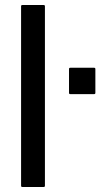

<svg xmlns="http://www.w3.org/2000/svg" viewBox="-20 -745 400 765"><path d="M69 -725H154Q159 -725 159 -720V-5Q159 0 154 0H69Q64 0 64 -5V-720Q64 -725 69 -725ZM355 -370H260Q255 -370 255 -375V-470Q255 -475 260 -475H355Q360 -475 360 -470V-375Q360 -370 355 -370Z"/></svg>

Font: MFEK Sans
Style: Regular
Weight: 400
Designer: Owen Earl
Foundry: indestructible type*
Version: Version 0.001; ttfautohint (v1.8.4.7-5d5b)